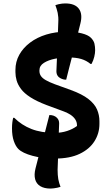

<svg xmlns="http://www.w3.org/2000/svg" viewBox="-20 -905 640 1120"><path d="M300 20Q229 20 170 4Q111 -12 87 -36Q71 -52 60.5 -82.5Q50 -113 50 -156Q50 -176 52 -191.5Q54 -207 57 -218H63Q106 -175 163.5 -152.5Q221 -130 300 -130Q338 -130 371.5 -141Q405 -152 429 -170V-175Q429 -193 419 -208.5Q409 -224 390 -236.5Q371 -249 344 -258L252 -292Q194 -314 157.5 -337.5Q121 -361 102.5 -386Q84 -411 77 -435.5Q70 -460 70 -484V-497Q70 -545 92.5 -585.5Q115 -626 155.5 -656.5Q196 -687 250 -703.5Q304 -720 367 -720Q420 -720 457 -710.5Q494 -701 510 -685Q527 -668 531 -650Q535 -632 535 -612Q535 -595 530 -574Q525 -553 514 -532H508Q484 -552 453.5 -561Q423 -570 377 -570Q340 -570 301.5 -562.5Q263 -555 236.5 -538.5Q210 -522 210 -495V-491Q210 -475 218.5 -462Q227 -449 247 -437.5Q267 -426 299 -414L393 -380Q459 -356 495.5 -327.5Q532 -299 546 -266.5Q560 -234 560 -198V-182Q560 -127 531 -81Q502 -35 444.5 -7.5Q387 20 300 20ZM366 -440Q353 -440 341.5 -444.5Q330 -449 322 -456Q315 -463 312 -471Q309 -479 309 -489Q311 -525 312 -560.5Q313 -596 314.5 -632Q316 -668 317.5 -703.5Q319 -739 320 -775Q321 -791 320 -804.5Q319 -818 316.5 -830Q314 -842 310.5 -853Q307 -864 303 -875Q312 -878 322 -880.5Q332 -883 342.5 -884Q353 -885 361 -885Q417 -885 440 -854Q463 -823 449 -768Q441 -735 432.5 -702.5Q424 -670 416 -637Q408 -604 399.5 -571Q391 -538 382.5 -505.5Q374 -473 366 -440ZM268 -234Q282 -234 293 -230Q304 -226 312 -218Q319 -211 322 -203Q325 -195 325 -185Q324 -158 323 -131Q322 -104 321.5 -77Q321 -50 320 -23Q319 4 318 31Q317 58 316 85Q316 101 317 114.5Q318 128 320 140Q322 152 325.5 163Q329 174 333 185Q325 188 314.5 190Q304 192 294 193.5Q284 195 275 195Q238 195 215 181Q192 167 185 140.5Q178 114 187 78Q195 47 203 15.5Q211 -16 219.5 -47Q228 -78 236 -109Q244 -140 252 -171.5Q260 -203 268 -234Z"/></svg>

Font: Recursive Monospace Casual ExtraBold
Style: Regular
Weight: 800
Version: Version 1.047